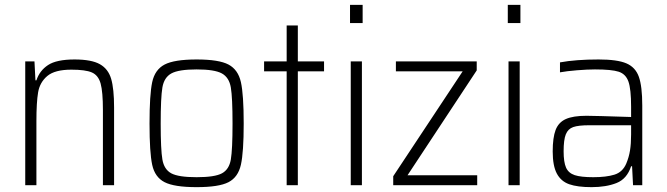

<svg xmlns="http://www.w3.org/2000/svg" viewBox="-20 -763 2749 791"><path d="M84 -510H122L126 -432H130Q143 -472 178 -495Q213 -518 287 -518Q357 -518 391.5 -498.5Q426 -479 438 -438Q450 -397 450 -320V0H404V-309Q404 -385 394.5 -419Q385 -453 358.5 -464.5Q332 -476 274 -476Q206 -476 175 -450Q144 -424 137 -382.5Q130 -341 130 -264V0H84Z M596 -254Q596 -373 607 -424.5Q618 -476 658 -497Q698 -518 790 -518Q882 -518 921.5 -497Q961 -476 972.5 -424.5Q984 -373 984 -254Q984 -136 972.5 -84.5Q961 -33 921.5 -12.5Q882 8 790 8Q698 8 658 -12.5Q618 -33 607 -84Q596 -135 596 -254ZM938 -254Q938 -361 931 -402.5Q924 -444 894 -460.5Q864 -477 790 -477Q716 -477 686 -460.5Q656 -444 649 -402.5Q642 -361 642 -254Q642 -147 649 -106Q656 -65 685.5 -49Q715 -33 790 -33Q865 -33 894.5 -49Q924 -65 931 -106Q938 -147 938 -254Z M1161 0V-469H1068V-510H1161V-658H1207V-510H1315V-469H1207V0Z M1422 -668V-743H1474V-668ZM1425 0V-510H1471V0Z M1600 0V-37L1886 -469H1611V-510H1944V-473L1659 -41H1946V0Z M2072 -668V-743H2124V-668ZM2075 0V-510H2121V0Z M2257 -139Q2257 -196 2269 -227.5Q2281 -259 2311 -272.5Q2341 -286 2396 -286Q2427 -286 2580 -281V-323Q2580 -396 2569 -427Q2558 -458 2529 -467.5Q2500 -477 2431 -477Q2400 -477 2357 -473.5Q2314 -470 2287 -465V-506Q2352 -518 2446 -518Q2523 -518 2560.5 -502Q2598 -486 2612 -446.5Q2626 -407 2626 -328V0H2588L2584 -78H2580Q2563 -26 2520 -9Q2477 8 2417 8Q2359 8 2325 -4Q2291 -16 2274 -48Q2257 -80 2257 -139ZM2560 -89Q2571 -115 2575.5 -143Q2580 -171 2580 -209V-247H2408Q2363 -247 2341.5 -239.5Q2320 -232 2311 -209.5Q2302 -187 2302 -140Q2302 -95 2312 -72.5Q2322 -50 2347.5 -41.5Q2373 -33 2424 -33Q2478 -33 2511.5 -43.5Q2545 -54 2560 -89Z"/></svg>

Font: Saira Semi Condensed ExtraLight
Style: Regular
Weight: 200
Width: 4
Designer: Hector Gatti with collaboration of the Omnibus-Type team
Foundry: Omnibus-Type
Version: Version 1.001; ttfautohint (v1.8)